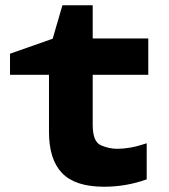

<svg xmlns="http://www.w3.org/2000/svg" viewBox="-20 -699 640 729"><path d="M375 10Q459 10 537 -18V-155Q501 -143 474.5 -138.5Q448 -134 425 -134Q394 -134 363 -147.5Q332 -161 332 -225V-415H543V-553H332V-679H217L180 -552L18 -495V-415H166V-198Q166 -93 216 -41.5Q266 10 375 10Z"/></svg>

Font: Noto Sans Mono Extra
Style: Regular
Weight: 800
Designer: Monotype Design Team
Foundry: Monotype Imaging Inc.
Version: Version 1.900